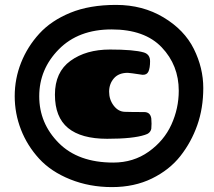

<svg xmlns="http://www.w3.org/2000/svg" viewBox="-20 -743 873 783"><path d="M715.5 -106.5Q671 -50 599.5 -15Q528 20 436.5 20Q345 20 266.5 -11.5Q188 -43 139.5 -96Q91 -149 65.5 -214.5Q40 -280 40 -351Q40 -422 66 -487.5Q92 -553 140.5 -606Q189 -659 267 -691Q345 -723 453.5 -723Q562 -723 647 -672Q732 -621 770.5 -543.5Q809 -466 809 -384Q809 -302 784.5 -232.5Q760 -163 715.5 -106.5ZM571 -193Q523 -177 417 -177Q311 -177 257.5 -221Q204 -265 204 -357Q204 -449 267.5 -495Q331 -541 428.5 -541Q526 -541 567 -529Q592 -521 592 -493.5Q592 -466 585.5 -451.5Q579 -437 561 -438Q508 -446 501 -446Q464 -446 444.5 -423.5Q425 -401 425 -369Q425 -337 443.5 -312.5Q462 -288 488.5 -287Q515 -286 568 -286Q593 -286 597 -260Q598 -249 598 -238.5Q598 -228 597 -218Q593 -199 571 -193ZM442 -80Q524 -80 586.5 -124.5Q649 -169 679 -235Q709 -301 709 -373Q709 -477 639.5 -550Q570 -623 435 -623Q300 -623 220 -542Q140 -461 140 -350.5Q140 -240 219.5 -160Q299 -80 442 -80Z"/></svg>

Font: Chango
Style: Regular
Weight: 400
Designer: Manuel Lupez
Foundry: Fontstage
Version: Version 1.001